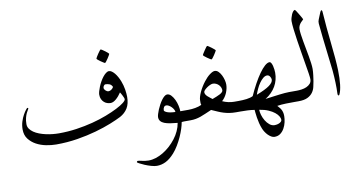

<svg xmlns="http://www.w3.org/2000/svg" viewBox="-91 -951 2806 1499"><g transform="rotate(-10 1312.0 -202.0)"><path d="M827.1 -622.1Q827.1 -619.1 821.3 -608.9Q815.4 -598.6 807.6 -586.9Q799.8 -575.2 792.5 -565.9Q785.2 -556.6 782.2 -556.6Q780.8 -556.6 771 -562.7Q761.2 -568.8 750.2 -576.4Q739.3 -584 730.7 -591.3Q722.2 -598.6 722.2 -601.6Q722.2 -604 728.5 -614.3L742.2 -636.2Q750 -647.9 757.3 -657.2Q764.6 -666.5 766.6 -666.5Q769.5 -666.5 779.5 -660.2Q789.6 -653.8 800 -646Q810.5 -638.2 818.8 -630.9Q827.1 -623.5 827.1 -622.1ZM906.7 -266.1Q906.7 -211.9 885.3 -177Q863.8 -142.1 824.7 -121.1Q792.5 -104.5 739 -83Q685.5 -61.5 616.5 -42Q547.4 -22.5 466.3 -9.3Q385.3 3.9 297.4 3.9Q259.8 3.9 217.8 -4.4Q175.8 -12.7 140.6 -31.7Q105.5 -50.8 82 -81.3Q58.6 -111.8 58.6 -157.2Q58.6 -189.9 67.9 -219Q77.1 -248 89.4 -269.8Q101.6 -291.5 111.8 -304.2Q122.1 -316.9 124 -316.9Q126 -316.9 128.7 -315.2Q131.3 -313.5 131.3 -311.5Q131.3 -308.6 125.7 -300.5Q120.1 -292.5 113.3 -277.8Q106.4 -263.2 100.8 -242.2Q95.2 -221.2 95.2 -192.9Q95.2 -171.9 106.7 -155.5Q118.2 -139.2 136.7 -126.5Q155.3 -113.8 179.7 -104.5Q204.1 -95.2 230.7 -89.4Q257.3 -83.5 283.9 -80.8Q310.5 -78.1 333.5 -78.1Q404.8 -78.1 473.4 -88.1Q542 -98.1 603.3 -114Q664.6 -129.9 715.8 -149.7Q767.1 -169.4 804.9 -188.7Q842.8 -208 863.8 -224.6Q884.8 -241.2 884.8 -251.5Q884.8 -256.8 881.1 -265.4Q877.4 -273.9 873 -283Q868.7 -292 864 -299.6Q859.4 -307.1 857.4 -310.1Q838.9 -281.2 815.7 -261.2Q792.5 -241.2 771.5 -241.2Q758.8 -241.2 745.1 -245.6Q731.4 -250 720.5 -259.8Q709.5 -269.5 702.1 -284.4Q694.8 -299.3 694.8 -320.8Q694.8 -331.5 699.5 -347.7Q704.1 -363.8 711.7 -382.6Q719.2 -401.4 730 -420.4Q740.7 -439.5 752.4 -454.3Q764.2 -469.2 776.9 -479Q789.6 -488.8 801.3 -488.8Q812 -488.8 823.2 -481Q834.5 -473.1 845.5 -460Q856.4 -446.8 866.2 -429Q876 -411.1 883.3 -392.1Q896 -358.9 901.4 -325.2Q906.7 -291.5 906.7 -266.1ZM811.5 -361.8Q802.7 -381.3 787.1 -386.7Q771.5 -392.1 757.8 -392.1Q748.5 -392.1 742.9 -383.3Q737.3 -374.5 737.3 -367.2Q737.3 -361.3 740.2 -355.7Q743.2 -350.1 748.3 -345.5Q753.4 -340.8 759.3 -337.6Q765.1 -334.5 771.5 -334.5Q784.2 -334.5 795.4 -343Q806.6 -351.6 811.5 -361.8Z M1328.6 0H1314.9Q1308.6 0 1303.2 0.5Q1297.4 1.5 1292 1.5Q1288.1 23.9 1278.6 53.7Q1269 83.5 1254.9 114.7Q1240.7 146 1222.4 176.8Q1204.1 207.5 1182.6 231.9Q1147 271.5 1113 288.1Q1079.1 304.7 1043 304.7Q1023.9 304.7 997.8 297.1Q971.7 289.6 948.5 279.8Q925.3 270 909.2 261.2Q893.1 252.4 893.1 250Q893.1 246.1 895.8 243.2Q898.4 240.2 903.8 240.2Q908.7 240.2 917 242.2Q925.3 244.1 936.3 246.3Q947.3 248.5 960 250.5Q972.7 252.4 985.8 252.4Q1014.6 252.4 1044.2 242.9Q1073.7 233.4 1102.5 216.1Q1131.3 198.7 1157.2 175.3Q1183.1 151.9 1204.6 124Q1226.1 96.2 1240.2 65.4Q1254.4 34.7 1259.8 2.4Q1228 -0.5 1201.7 -4.6Q1175.3 -8.8 1156.2 -16.4Q1137.2 -23.9 1127 -36.4Q1116.7 -48.8 1116.7 -67.9Q1116.7 -76.7 1121.3 -92.3Q1126 -107.9 1133.5 -126Q1141.1 -144 1151.1 -162.6Q1161.1 -181.2 1172.1 -196.3Q1183.1 -211.4 1194.8 -220.9Q1206.5 -230.5 1216.3 -230.5Q1233.9 -230.5 1248.5 -214.8Q1263.2 -199.2 1273.9 -176.5Q1284.7 -153.8 1290.3 -128.2Q1295.9 -102.5 1295.9 -83.5H1328.6H1354.5Q1379.9 -83.5 1392.1 -70.3Q1404.3 -57.1 1404.3 -42Q1404.3 -26.9 1392.1 -13.4Q1379.9 0 1354.5 0ZM1257.3 -84.5Q1257.3 -94.2 1251.2 -105.2Q1245.1 -116.2 1235.8 -125.5Q1226.6 -134.8 1215.8 -141.1Q1205.1 -147.5 1195.8 -147.5Q1182.6 -147.5 1176.3 -137Q1169.9 -126.5 1169.9 -113.3Q1169.9 -104 1191.7 -95Q1213.4 -85.9 1257.3 -84.5Z M1650.9 -504.9Q1650.9 -502 1645 -491.7Q1639.2 -481.4 1631.3 -469.7Q1623.5 -458 1616.2 -448.7Q1608.9 -439.5 1605.5 -439.5Q1604.5 -439.5 1594.7 -445.3Q1585 -451.2 1574 -459Q1563 -466.8 1554.4 -474.1Q1545.9 -481.4 1545.9 -483.9Q1545.9 -486.8 1552.2 -497.1L1566.4 -519Q1573.7 -530.8 1581.1 -540Q1588.4 -549.3 1590.3 -549.3Q1593.3 -549.3 1603 -543Q1612.8 -536.6 1623.5 -528.6Q1634.3 -520.5 1642.6 -513.2Q1650.9 -505.9 1650.9 -504.9ZM1723.6 0Q1694.8 0 1671.9 -3.7Q1648.9 -7.3 1627 -13.9Q1605 -20.5 1583 -30.3L1534.2 -51.8L1484.4 -30.3Q1462.4 -20.5 1443.1 -13.9Q1423.8 -7.3 1404.8 -3.7Q1385.7 0 1362.3 0H1337.9Q1312.5 0 1300 -13.4Q1287.6 -26.9 1287.6 -42Q1287.6 -57.1 1300 -70.3Q1312.5 -83.5 1337.9 -83.5H1362.3Q1387.2 -83.5 1415 -88.4Q1442.9 -93.3 1465.8 -104Q1462.4 -111.8 1462.6 -122.8Q1462.9 -133.8 1462.9 -143.6Q1462.9 -153.3 1467.5 -169.4Q1472.2 -185.5 1480.7 -204.1Q1489.3 -222.7 1501.2 -242.4Q1513.2 -262.2 1526.9 -279.8Q1550.3 -310.5 1574.7 -328.6Q1599.1 -346.7 1614.3 -346.7Q1630.9 -346.7 1644 -333.3Q1657.2 -319.8 1666.5 -301Q1675.8 -282.2 1680.7 -262.2Q1685.5 -242.2 1685.5 -228Q1685.5 -196.8 1671.9 -163.1Q1658.2 -129.4 1630.9 -104Q1677.2 -83.5 1723.6 -83.5H1748.5Q1773.9 -83.5 1786.1 -70.3Q1798.3 -57.1 1798.3 -42Q1798.3 -26.9 1786.1 -13.4Q1773.9 0 1748.5 0ZM1647.5 -188.5Q1647.5 -200.2 1642.6 -211.2Q1637.7 -222.2 1629.2 -231.2Q1620.6 -240.2 1608.4 -245.8Q1596.2 -251.5 1583 -251.5Q1574.2 -251.5 1561.3 -245.8Q1548.3 -240.2 1536.1 -231.7Q1523.9 -223.1 1514.9 -213.9Q1505.9 -204.6 1505.9 -196.8Q1505.9 -187.5 1510.7 -179.2Q1515.6 -170.9 1523.7 -163.1Q1531.7 -155.3 1541.5 -148.4L1560.5 -133.8L1594.2 -147Q1609.9 -153.3 1621.8 -159.7Q1633.8 -166 1640.6 -173.3Q1647.5 -180.7 1647.5 -188.5Z M2187 0Q2154.8 0 2118.9 0.7Q2083 1.5 2048.8 6.8L2062.5 22.5Q2069.3 29.8 2075.2 39.8Q2081.1 49.8 2084.7 63Q2088.4 76.2 2088.4 94.2Q2088.4 117.2 2082.5 142.8Q2076.7 168.5 2064.2 190.7Q2051.8 212.9 2032.7 227.1Q2013.7 241.2 1986.3 241.2Q1973.6 241.2 1960.7 233.6Q1947.8 226.1 1936 214.4Q1924.3 202.6 1915 188.2Q1905.8 173.8 1900.4 160.2Q1891.6 138.7 1885.5 114.3Q1879.4 89.8 1876.2 68.4Q1873 46.9 1871.3 30Q1869.6 13.2 1869.1 6.8Q1841.8 2.4 1813.7 1.2Q1785.6 0 1756.8 0H1732.4Q1707 0 1694.6 -13.4Q1682.1 -26.9 1682.1 -42Q1682.1 -57.1 1694.6 -70.3Q1707 -83.5 1732.4 -83.5H1756.8Q1791 -83.5 1821.3 -87.2Q1851.6 -90.8 1873 -101.6Q1895 -150.9 1918.7 -194.1Q1942.4 -237.3 1965.3 -269.5Q1988.3 -301.8 2009.5 -320.8Q2030.8 -339.8 2047.4 -339.8Q2055.7 -339.8 2061.3 -329.8Q2066.9 -319.8 2070.6 -305.9Q2074.2 -292 2075.9 -276.6Q2077.6 -261.2 2077.6 -251.5Q2077.6 -192.9 2050 -144.8Q2022.5 -96.7 1968.3 -62.5Q1968.8 -62.5 1978.5 -64L2004.9 -67.4L2041 -72.3Q2061.5 -75.2 2082.5 -77.6Q2103.5 -80.1 2123.5 -81.8Q2143.6 -83.5 2158.2 -83.5H2187H2211.4Q2236.8 -83.5 2249.3 -70.3Q2261.7 -57.1 2261.7 -42Q2261.7 -26.9 2249.3 -13.4Q2236.8 0 2211.4 0ZM2042 -203.1Q2042 -215.8 2033.2 -228.5Q2024.4 -241.2 2010.7 -241.2Q1995.1 -241.2 1979.2 -228Q1963.4 -214.8 1949.5 -194.8Q1935.5 -174.8 1924.6 -151.1Q1913.6 -127.4 1906.7 -106.4Q1978 -133.8 2010 -157.2Q2042 -180.7 2042 -203.1ZM2061 118.7Q2061 106.4 2052 90.8Q2043 75.2 2023.9 59.8Q2004.9 44.4 1975.3 31.5Q1945.8 18.6 1904.3 12.2Q1904.3 29.8 1911.4 54Q1918.5 78.1 1931.4 99.6Q1944.3 121.1 1962.6 136.2Q1981 151.4 2003.4 151.4Q2009.8 151.4 2019.8 149.7Q2029.8 147.9 2038.6 144Q2047.4 140.1 2054.2 133.8Q2061 127.4 2061 118.7Z M2370.6 -229.5Q2370.6 -219.2 2369.6 -206.3Q2368.7 -193.4 2366.9 -179.9Q2365.2 -166.5 2363.3 -153.8L2359.9 -131.3Q2356.4 -112.8 2351.3 -89.8Q2346.2 -66.9 2332 -46.9Q2317.9 -26.9 2291.3 -13.4Q2264.6 0 2219.2 0H2194.8Q2169.4 0 2157 -13.4Q2144.5 -26.9 2144.5 -42Q2144.5 -57.1 2157 -70.3Q2169.4 -83.5 2194.8 -83.5H2219.2Q2237.3 -83.5 2258.3 -86.4Q2279.3 -89.4 2297.4 -97.4Q2315.4 -105.5 2327.4 -119.1Q2339.4 -132.8 2339.4 -153.8Q2339.4 -166.5 2334.5 -199.7L2321.8 -276.9L2306.2 -371.1L2290.5 -469.7Q2283.2 -518.1 2278.3 -559.3Q2273.4 -600.6 2273.4 -625.5Q2273.4 -635.3 2277.1 -649.4Q2280.8 -663.6 2286.4 -676.5Q2292 -689.5 2299.3 -698.5Q2306.6 -707.5 2314.5 -707.5Q2315.9 -707.5 2324 -695.1Q2332 -682.6 2341.3 -667L2357.9 -638.7Q2365.2 -625.5 2365.2 -624Q2365.2 -622.6 2358.9 -617.2Q2352.5 -611.8 2344.5 -603Q2336.4 -594.2 2330.1 -581.5Q2323.7 -568.8 2323.7 -552.7Q2323.7 -535.2 2327.1 -509.5Q2330.6 -483.9 2335.9 -454.1L2347.2 -392.6Q2353.5 -360.8 2358.6 -330.8Q2363.8 -300.8 2367.2 -274.4Q2370.6 -248 2370.6 -229.5Z M2507.3 -657.2Q2519 -679.7 2523.9 -659.2Q2524.9 -652.8 2524.9 -646.5Q2532.7 -530.3 2546.4 -407.2Q2562 -268.6 2564.5 -185.1Q2567.9 -51.8 2542 3.4Q2536.1 14.2 2530.3 6.8Q2526.9 1 2527.8 -7.3Q2531.2 -87.4 2522 -189Q2521 -200.7 2512.2 -272.9Q2486.8 -484.4 2479.5 -569.3Q2478 -586.9 2484.9 -602.1Z"/></g></svg>

Font: Simplified Naskh
Style: Regular
Weight: 400
Designer: SIL International
Foundry: Arabeyes
Version: 1.02_alpha